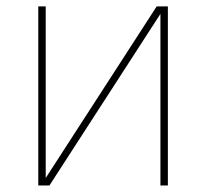

<svg xmlns="http://www.w3.org/2000/svg" viewBox="-20 -565 628 585"><path d="M119.3 -22.7 457.4 -545.5H491.5V0H468.8V-522.7L130.7 0H96.6V-545.5H119.3Z"/></svg>

Font: Inter UI Thin
Style: Regular
Weight: 100
Designer: Rasmus Andersson
Foundry: rsms
Version: 3.2;8d6f07862